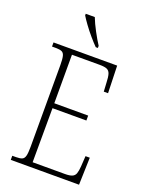

<svg xmlns="http://www.w3.org/2000/svg" viewBox="-170 -1014 840 1097"><g transform="rotate(20 250.0 -465.5)"><path d="M38 0V-25H61Q85 -25 97.5 -30.5Q110 -36 114.5 -54Q119 -72 119 -108V-605Q119 -642 114.5 -660Q110 -678 97.5 -683.5Q85 -689 61 -689H38V-714H425L430 -548H404L401 -601Q400 -635 394.5 -653Q389 -671 374.5 -677.5Q360 -684 329 -684H161V-389H367V-359H161L160 -30H356Q386 -30 400.5 -36.5Q415 -43 420.5 -58.5Q426 -74 428 -102L432 -166H458L453 0ZM274 -771Q256 -789 231.5 -817.5Q207 -846 186 -875Q165 -904 155 -921V-931H210Q223 -897 245.5 -855Q268 -813 287 -784V-771Z"/></g></svg>

Font: Noto Serif Sinhala Condensed ExtraLight
Style: Regular
Weight: 200
Width: 3
Designer: Jelle Bosma - Monotype Design Team
Foundry: Monotype Imaging Inc.
Version: Version 2.007; ttfautohint (v1.8.4.7-5d5b)